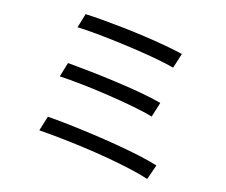

<svg xmlns="http://www.w3.org/2000/svg" viewBox="-83 -861 1167 990"><g transform="rotate(10 500.0 -366.0)"><path d="M287.3 -757.1Q326 -752.1 379.2 -742.9Q432.3 -733.7 491.7 -721.9Q551 -710 610.4 -696.1Q669.8 -682.2 721.8 -668Q773.7 -653.8 811.7 -640.8L779.6 -563.6Q743.2 -577.2 692.3 -591.4Q641.4 -605.6 583.5 -619.6Q525.6 -633.5 466.5 -646.1Q407.3 -658.7 353.6 -668.5Q299.9 -678.3 258.1 -683.3ZM241.7 -493.1Q293 -484.1 359.9 -470.8Q426.9 -457.5 498.3 -441.4Q569.7 -425.3 634.7 -407.8Q699.6 -390.3 746 -373.1L714.4 -296.1Q670.8 -313.4 607.3 -331.2Q543.7 -349.1 472.8 -366.2Q401.9 -383.3 333.5 -396.8Q265.2 -410.3 211.9 -418ZM187.4 -202.4Q237.6 -194.4 300.1 -181.7Q362.6 -169 429.8 -153.6Q496.9 -138.2 562.1 -121.2Q627.3 -104.2 684.3 -86.6Q741.2 -69 782.2 -52.1L747.6 24.8Q707.8 7.6 651.1 -10.5Q594.5 -28.6 528.9 -46.1Q463.2 -63.6 395.8 -78.8Q328.4 -94 266.6 -106Q204.9 -118 156.3 -125.6Z"/></g></svg>

Font: Noto Sans JP
Style: Regular
Weight: 100
Designer: Ryoko NISHIZUKA 西塚涼子 (kana, bopomofo & ideographs); Paul D. Hunt (Latin, Greek & Cyrillic); Sandoll Communications 산돌커뮤니
Foundry: Adobe
Version: Version 2.004;hotconv 1.0.118;makeotfexe 2.5.65603